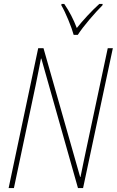

<svg xmlns="http://www.w3.org/2000/svg" viewBox="-20 -960 596 980"><path d="M377 -782Q399 -816 436 -859.5Q473 -903 503 -933L504 -940H487Q456 -912 425.5 -879Q395 -846 372 -817Q347 -883 308 -940H294L293 -933Q309 -906 328.5 -859Q348 -812 356 -782ZM51 0 162 -525Q170 -565 176.5 -597Q183 -629 189 -661H191L378 0H404L556 -714H530L420 -197Q414 -168 406 -130.5Q398 -93 391 -57H389L202 -714H175L24 0Z"/></svg>

Font: Noto Sans Display SemiCondensed Thin
Style: Italic
Weight: 250
Width: 4
Designer: Monotype Design team
Foundry: Monotype Imaging Inc.
Version: 1.000